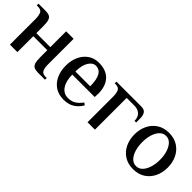

<svg xmlns="http://www.w3.org/2000/svg" viewBox="95 -1152 1835 1835"><g transform="rotate(45 1012.5 -235.0)"><path d="M84 0V-347Q84 -392 71.5 -419.5Q59 -447 14 -447H0V-470H95Q130 -470 149.5 -460Q169 -450 177 -423.5Q185 -397 185 -347V-256H374V-470H475V-123Q475 -78 487.5 -50.5Q500 -23 545 -23H558V0H464Q429 0 409.5 -10Q390 -20 382 -46Q374 -72 374 -123V-215H185V0Z M818 10Q748 10 700 -23Q652 -56 627.5 -111.5Q603 -167 603 -235Q603 -306 628.5 -361Q654 -416 700 -448Q746 -480 808 -480Q908 -480 960.5 -423.5Q1013 -367 1013 -265L1011 -219H708Q708 -132 742.5 -81.5Q777 -31 837 -31Q886 -31 918.5 -53Q951 -75 978 -112L1000 -95Q970 -44 926 -17Q882 10 818 10ZM708 -261H908Q908 -439 808 -439Q766 -439 737 -391.5Q708 -344 708 -261Z M1133 0V-347Q1133 -392 1120.5 -419.5Q1108 -447 1063 -447H1054V-470H1388Q1433 -470 1448 -445Q1463 -420 1463 -390V-327H1441Q1441 -378 1412 -403.5Q1383 -429 1338 -429H1233V0Z M1757 10Q1686 10 1635.5 -23Q1585 -56 1558.5 -111.5Q1532 -167 1532 -235Q1532 -303 1558.5 -358.5Q1585 -414 1635.5 -447Q1686 -480 1757 -480Q1828 -480 1878.5 -447Q1929 -414 1955.5 -358.5Q1982 -303 1982 -235Q1982 -167 1955.5 -111.5Q1929 -56 1878.5 -23Q1828 10 1757 10ZM1757 -31Q1794 -31 1820.5 -58Q1847 -85 1862 -131.5Q1877 -178 1877 -235Q1877 -293 1862 -339Q1847 -385 1820.5 -412Q1794 -439 1757 -439Q1720 -439 1693 -412Q1666 -385 1651.5 -339Q1637 -293 1637 -235Q1637 -178 1651.5 -131.5Q1666 -85 1693 -58Q1720 -31 1757 -31Z"/></g></svg>

Font: El Messiri Medium
Style: Regular
Weight: 500
Designer: Mohamed Gaber
Foundry: Kief Type Foundry
Version: Version 2.020; ttfautohint (v1.8.3)